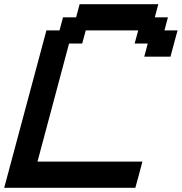

<svg xmlns="http://www.w3.org/2000/svg" viewBox="-20 -895 866 915"><path d="M0 0H625Q630.9 -21 642.1 -62.5Q653.3 -104 658.7 -125H158.7L309.1 -687.5H371.6L388.7 -750H638.7L621.6 -687.5H684.1L667.5 -625H792.5Q797.9 -645.5 809.1 -687.3Q820.3 -729 826.2 -750H763.7L780.3 -812.5H717.8L734.4 -875H359.4L342.8 -812.5H280.3L263.7 -750H201.2Z"/></svg>

Font: Faithful 32x
Style: Oblique
Weight: 400
Foundry: Faithful Resource Pack
Version: Version 1.0; January 27, 2023